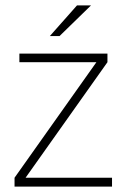

<svg xmlns="http://www.w3.org/2000/svg" viewBox="-20 -693 465 713"><path d="M396 -33V0H34V-33L338 -462H52V-494H379V-462L75 -33ZM266 -673H318L201 -559H165Z"/></svg>

Font: Blinker ExtraLight
Style: Regular
Weight: 200
Designer: Juergen Huber
Foundry: supertype
Version: Version 1.017;hotconv 1.0.117;makeotfexe 2.5.65602